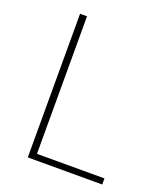

<svg xmlns="http://www.w3.org/2000/svg" viewBox="-125 -744 709 829"><g transform="rotate(20 230.0 -330.0)"><path d="M100 0H442V-28H132V-660H100V0Z"/></g></svg>

Font: Assistant ExtraLight
Style: Regular
Weight: 275
Designer: Hebrew By Ben Nathan, Latin by Paul Hunt
Version: Version 2.001;PS 002.001;hotconv 1.0.88;makeotf.lib2.5.64775